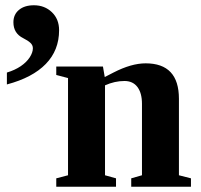

<svg xmlns="http://www.w3.org/2000/svg" viewBox="-20 -713 769 733"><path d="M379.9 -418.9 413.1 -436Q481.4 -471.2 536.1 -471.2Q663.1 -471.2 663.1 -335.9V-43.9L709 -32.2V0H481V-32.2L522 -43.9V-316.9Q522 -357.9 504.6 -380.9Q487.3 -403.8 455.1 -403.8Q418 -403.8 380.9 -387.2V-43.9L422.9 -32.2V0H194.8V-32.2L239.7 -43.9V-415L194.8 -426.8V-459H373ZM205.6 -597.7Q205.6 -521 154.8 -468.8Q104 -416.5 6.3 -390.6V-436Q37.1 -445.3 59.3 -460.4Q81.5 -475.6 93.5 -494.1Q105.5 -512.7 105.5 -528.8Q105.5 -540.5 96.2 -549.3Q86.9 -558.1 68.4 -567.4Q31.2 -585.9 31.2 -627.9Q31.2 -657.7 52.5 -675.3Q73.7 -692.9 109.4 -692.9Q150.4 -692.9 178 -666.5Q205.6 -640.1 205.6 -597.7Z"/></svg>

Font: Liberation Serif
Style: Bold
Weight: 700
Designer: Steve Matteson
Foundry: Ascender Corporation
Version: Version 2.1.5